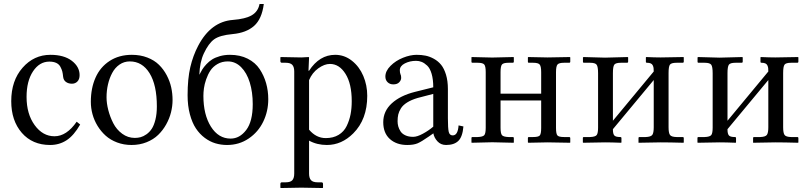

<svg xmlns="http://www.w3.org/2000/svg" viewBox="-20 -718 4078 967"><path d="M383.8 -90.8Q352.1 -35.6 315.4 -11.7Q278.8 12.2 232.4 12.2Q143.1 12.2 89.8 -49.1Q36.6 -110.4 36.6 -208.5Q36.6 -312 93.8 -377Q150.9 -441.9 233.9 -441.9Q302.2 -441.9 341.6 -411.9Q380.9 -381.8 380.9 -339.8Q380.9 -318.8 369.9 -307.6Q358.9 -296.4 342.3 -296.4Q324.7 -296.4 312.3 -305.2Q299.8 -314 297.9 -331.5Q296.4 -347.7 293.7 -358.2Q291 -368.7 284.2 -381.6Q277.3 -394.5 263.4 -401.1Q249.5 -407.7 228.5 -407.7Q178.7 -407.7 146.2 -358.6Q113.8 -309.6 113.8 -230Q113.8 -144 154.5 -87.9Q195.3 -31.7 254.4 -31.7Q315.4 -31.7 366.2 -105Z M437.5 -205.1Q437.5 -273.9 461.2 -327.1Q484.9 -380.4 532.2 -411.1Q579.6 -441.9 644 -441.9Q687 -441.9 722.2 -428.2Q757.3 -414.6 780.5 -391.8Q803.7 -369.1 819.6 -339.1Q835.4 -309.1 842.3 -277.8Q849.1 -246.6 849.1 -214.4Q849.1 -183.6 841.3 -152.3Q833.5 -121.1 816.9 -91.3Q800.3 -61.5 776.6 -38.6Q752.9 -15.6 718.3 -1.7Q683.6 12.2 642.6 12.2Q603.5 12.2 569.8 -0.5Q536.1 -13.2 512.2 -34.7Q488.3 -56.2 471.2 -84.2Q454.1 -112.3 445.8 -143.1Q437.5 -173.8 437.5 -205.1ZM633.8 -408.7Q605 -408.7 582 -392.8Q559.1 -377 545.2 -350.8Q531.2 -324.7 523.9 -293.2Q516.6 -261.7 516.6 -228Q516.6 -197.8 525.4 -163.6Q534.2 -129.4 550.5 -97.4Q566.9 -65.4 595.5 -44.4Q624 -23.4 659.2 -23.4Q674.3 -23.4 688.2 -27.1Q702.1 -30.8 717.5 -41.5Q732.9 -52.2 744.1 -69.1Q755.4 -85.9 762.7 -115.2Q770 -144.5 770 -182.1Q770 -290 733.2 -349.4Q696.3 -408.7 633.8 -408.7Z M924.8 -238.3Q924.8 -321.8 938.5 -379.9Q952.1 -438 978 -487.3Q1042 -609.4 1153.3 -617.7Q1216.3 -622.6 1248 -641.1Q1279.8 -659.7 1287.1 -697.8H1308.6Q1298.8 -622.1 1259.5 -587.4Q1220.2 -552.7 1151.9 -546.4Q1086.9 -540.5 1058.6 -520Q1030.3 -499.5 1006.8 -449.2Q986.3 -405.8 983.9 -341.3Q991.2 -356 998.8 -368.2Q1006.3 -380.4 1019.8 -394.8Q1033.2 -409.2 1048.8 -418.9Q1064.5 -428.7 1087.6 -435.3Q1110.8 -441.9 1138.2 -441.9Q1189 -441.9 1227.5 -422.4Q1266.1 -402.8 1287.8 -369.9Q1309.6 -336.9 1320.3 -298.8Q1331.1 -260.7 1331.1 -218.3Q1331.1 -157.7 1305.9 -105.5Q1280.8 -53.2 1232.7 -20.5Q1184.6 12.2 1123.5 12.2Q1093.3 12.2 1065.2 3.9Q1037.1 -4.4 1011.2 -23.7Q985.4 -43 966.6 -71.3Q947.8 -99.6 936.3 -142.6Q924.8 -185.5 924.8 -238.3ZM1127.4 -408.7Q1098.1 -408.7 1075.4 -395.5Q1052.7 -382.3 1039.8 -362.8Q1026.9 -343.3 1018.3 -318.4Q1009.8 -293.5 1007.1 -273.2Q1004.4 -252.9 1004.4 -234.9Q1004.4 -140.6 1042.2 -80.3Q1080.1 -20 1141.6 -20Q1187 -20 1220 -63.2Q1252.9 -106.4 1252.9 -193.8Q1252.9 -253.9 1238 -302.5Q1223.1 -351.1 1194.3 -379.9Q1165.5 -408.7 1127.4 -408.7Z M1536.6 -314.5V-64.9Q1572.3 -22.5 1620.6 -22.5Q1658.7 -22.5 1685.5 -38.8Q1712.4 -55.2 1726.1 -83.5Q1739.7 -111.8 1745.6 -142.1Q1751.5 -172.4 1751.5 -208.5Q1751.5 -295.9 1720.2 -345.9Q1689 -396 1641.6 -396Q1613.8 -396 1583 -373.8Q1552.2 -351.6 1536.6 -314.5ZM1536.6 -428.7 1533.7 -361.8H1536.6Q1588.9 -441.9 1668 -441.9Q1714.8 -441.9 1752.4 -412.1Q1790 -382.3 1809.8 -335.4Q1829.6 -288.6 1829.6 -235.4Q1829.6 -116.7 1759.3 -46.4Q1700.7 12.2 1626.5 12.2Q1576.2 12.2 1536.6 -9.8V156.2Q1536.6 178.7 1546.4 189.5Q1556.2 200.2 1579.6 200.2H1598.6Q1606.9 200.2 1606.9 208.5V227.1L1605 229Q1536.6 227.1 1497.6 227.1L1394 229L1392.1 227.1V208.5Q1392.1 200.2 1399.9 200.2H1418.9Q1442.9 200.2 1452.4 189.5Q1461.9 178.7 1461.9 156.2V-357.9Q1461.9 -380.4 1452.4 -391.1Q1442.9 -401.9 1418.9 -401.9H1399.9Q1392.1 -401.9 1392.1 -410.2V-428.7L1394 -430.7Q1461.9 -428.7 1497.6 -428.7L1534.7 -430.7Z M2162.1 -245.1 2083.5 -224.6Q2051.8 -215.3 2030.5 -201.9Q2009.3 -188.5 1999.3 -172.4Q1989.3 -156.2 1985.8 -141.4Q1982.4 -126.5 1982.4 -107.4Q1982.4 -94.2 1985.8 -81.5Q1989.3 -68.8 1997.3 -56.4Q2005.4 -43.9 2021.7 -36.4Q2038.1 -28.8 2060.5 -28.8Q2081.1 -28.8 2110.1 -44.7Q2139.2 -60.5 2162.1 -80.1ZM2226.6 12.2Q2200.2 12.2 2183.3 -6.1Q2166.5 -24.4 2162.6 -46.4L2139.6 -30.3Q2102.5 -4.4 2083 3.9Q2063.5 12.2 2031.2 12.2Q1977.1 12.2 1943.6 -17.8Q1910.2 -47.9 1910.2 -102.5Q1910.2 -158.2 1953.1 -197.5Q1996.1 -236.8 2070.3 -255.4L2162.1 -278.3Q2162.1 -318.4 2153.8 -346.4Q2145.5 -374.5 2131.3 -387.7Q2117.2 -400.9 2103.8 -406.2Q2090.3 -411.6 2075.7 -411.6Q2044.4 -411.6 2019 -398.7Q1993.7 -385.7 1993.7 -364.3Q1993.7 -351.6 1997.1 -343.8Q2000.5 -337.9 2000.5 -325.7Q2000.5 -314 1990.5 -303.5Q1980.5 -293 1960.9 -293Q1943.4 -293 1932.1 -304Q1920.9 -314.9 1920.9 -332.5Q1920.9 -360.4 1947 -386.5Q1973.1 -412.6 2009.8 -427.2Q2046.4 -441.9 2078.6 -441.9Q2102.5 -441.9 2123.3 -437.7Q2144 -433.6 2165.3 -421.9Q2186.5 -410.2 2201.7 -391.6Q2216.8 -373 2226.3 -341.8Q2235.8 -310.5 2235.8 -269.5V-122.6Q2235.8 -71.8 2240 -54Q2244.1 -36.1 2260.3 -36.1Q2286.1 -36.1 2289.6 -86.4L2314 -81.1Q2309.6 -28.8 2288.3 -8.3Q2267.1 12.2 2226.6 12.2Z M2426.3 -355Q2426.3 -384.3 2418.9 -393.1Q2411.6 -401.9 2385.7 -401.9H2359.9Q2354.5 -401.9 2354.5 -406.7V-428.7L2355.5 -430.7L2459 -428.2L2566.4 -430.7L2567.9 -428.7V-407.7Q2567.9 -401.9 2562 -401.9H2541.5Q2516.1 -401.9 2508.5 -393.6Q2501 -385.3 2501 -355V-246.1H2705.6V-354Q2705.6 -383.8 2698.2 -392.8Q2690.9 -401.9 2665 -401.9H2644Q2638.7 -401.9 2638.7 -406.7V-428.7L2640.1 -430.7L2737.8 -428.7L2850.6 -430.7L2852.1 -428.7V-407.2Q2852.1 -401.9 2846.2 -401.9H2820.8Q2795.4 -401.9 2787.8 -393.1Q2780.3 -384.3 2780.3 -354V-73.7Q2780.3 -43.9 2787.4 -35.9Q2794.4 -27.8 2820.8 -27.8H2846.2Q2852.1 -27.8 2852.1 -22V-1L2851.1 1L2737.8 -1L2641.1 1L2638.7 -1V-22.5Q2638.7 -27.8 2644 -27.8H2665Q2691.9 -27.8 2698.7 -35.9Q2705.6 -43.9 2705.6 -73.7V-211.9H2501V-75.2Q2501 -45.4 2508.3 -37.1Q2515.6 -28.8 2541.5 -27.8H2562Q2567.9 -27.8 2567.9 -22.5V-1L2566.9 1L2459 -1.5L2355.5 1L2354.5 -1V-22.9Q2354.5 -27.8 2359.9 -27.8H2385.7Q2412.1 -28.8 2419.2 -37.4Q2426.3 -45.9 2426.3 -75.2Z M3027.3 -427.7 3141.6 -430.7 3143.6 -428.7V-407.7Q3143.6 -401.9 3137.7 -401.9H3107.4Q3080.6 -401.9 3073.7 -392.1Q3066.9 -382.3 3066.9 -349.6V-109.9L3272.5 -357.9Q3272.5 -369.1 3271.7 -375.2Q3271 -381.3 3267.8 -388.4Q3264.6 -395.5 3257.3 -398.7Q3250 -401.9 3238.3 -401.9Q3232.9 -401.9 3232.9 -406.7V-428.7L3234.4 -430.7Q3278.8 -428.7 3307.6 -428.7L3422.4 -430.7L3423.8 -428.7V-407.7Q3423.8 -401.9 3418 -401.9H3387.7Q3360.8 -401.9 3354 -392.3Q3347.2 -382.8 3347.2 -350.1V-77.1Q3347.2 -47.9 3354.5 -38.1Q3361.8 -28.3 3387.7 -27.8H3418Q3423.8 -27.8 3423.8 -22.5V-1L3422.4 1Q3352.5 -1 3307.6 -1L3195.8 1V-1V-22.9Q3195.8 -27.8 3201.2 -27.8H3231.9Q3258.3 -28.8 3265.4 -38.8Q3272.5 -48.8 3272.5 -77.1V-314.9L3066.9 -67.4V-65.4Q3066.9 -44.4 3073.7 -36.1Q3080.6 -27.8 3104 -27.8Q3109.9 -27.8 3109.9 -22.5V-1L3108.4 1Q3059.1 -1 3027.3 -1L2917 1L2915.5 -1V-22.9Q2915.5 -27.8 2920.9 -27.8H2951.7Q2978.5 -28.8 2985.4 -38.1Q2992.2 -47.4 2992.2 -75.2V-348.6Q2992.2 -381.8 2985.1 -391.8Q2978 -401.9 2951.7 -401.9H2921.4Q2916 -401.9 2916 -406.7V-428.7L2918.5 -430.7Z M3604.5 -427.7 3718.8 -430.7 3720.7 -428.7V-407.7Q3720.7 -401.9 3714.8 -401.9H3684.6Q3657.7 -401.9 3650.9 -392.1Q3644 -382.3 3644 -349.6V-109.9L3849.6 -357.9Q3849.6 -369.1 3848.9 -375.2Q3848.1 -381.3 3845 -388.4Q3841.8 -395.5 3834.5 -398.7Q3827.1 -401.9 3815.4 -401.9Q3810.1 -401.9 3810.1 -406.7V-428.7L3811.5 -430.7Q3856 -428.7 3884.8 -428.7L3999.5 -430.7L4001 -428.7V-407.7Q4001 -401.9 3995.1 -401.9H3964.8Q3938 -401.9 3931.2 -392.3Q3924.3 -382.8 3924.3 -350.1V-77.1Q3924.3 -47.9 3931.6 -38.1Q3939 -28.3 3964.8 -27.8H3995.1Q4001 -27.8 4001 -22.5V-1L3999.5 1Q3929.7 -1 3884.8 -1L3772.9 1V-1V-22.9Q3772.9 -27.8 3778.3 -27.8H3809.1Q3835.4 -28.8 3842.5 -38.8Q3849.6 -48.8 3849.6 -77.1V-314.9L3644 -67.4V-65.4Q3644 -44.4 3650.9 -36.1Q3657.7 -27.8 3681.2 -27.8Q3687 -27.8 3687 -22.5V-1L3685.5 1Q3636.2 -1 3604.5 -1L3494.1 1L3492.7 -1V-22.9Q3492.7 -27.8 3498 -27.8H3528.8Q3555.7 -28.8 3562.5 -38.1Q3569.3 -47.4 3569.3 -75.2V-348.6Q3569.3 -381.8 3562.3 -391.8Q3555.2 -401.9 3528.8 -401.9H3498.5Q3493.2 -401.9 3493.2 -406.7V-428.7L3495.6 -430.7Z"/></svg>

Font: Libertinage
Style: f
Weight: 400
Designer: OSP
Foundry: OSP
Version: Version 1.0; 2008; OFL relea